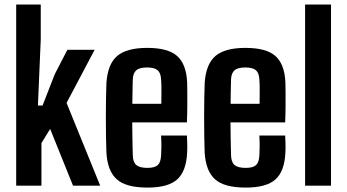

<svg xmlns="http://www.w3.org/2000/svg" viewBox="-20 -820 1533 848"><path d="M51.5 0V-800H160V-646.5L147.5 -354H168L222 -492.5L277.5 -600H398L274 -365.5L422.5 0H302.5L201.5 -250.5L163 -188V0Z M631.5 8.5Q536.5 8.5 495.8 -28Q455 -64.5 450 -145.5Q449 -175.5 448.2 -216.2Q447.5 -257 447.5 -301Q447.5 -345 448.2 -385Q449 -425 450 -453Q455.5 -537 497.5 -572.8Q539.5 -608.5 630 -608.5Q721.5 -608.5 762 -573Q802.5 -537.5 806.5 -457.5Q807 -445.5 807.2 -415.8Q807.5 -386 807.2 -349Q807 -312 805.5 -279.5H564Q564 -244.5 564.8 -208.2Q565.5 -172 566.5 -133Q567.5 -103 582.5 -90.8Q597.5 -78.5 631 -78.5Q663.5 -78.5 676.8 -90.8Q690 -103 691.5 -133.5Q692.5 -148.5 692.8 -170.8Q693 -193 691.5 -221.5H805.5Q806.5 -210 807 -186Q807.5 -162 806.5 -145.5Q802.5 -63 762.2 -27.2Q722 8.5 631.5 8.5ZM564.5 -361.5H692.5Q693 -384 693 -406.2Q693 -428.5 692.8 -445.5Q692.5 -462.5 691.5 -469.5Q690 -498.5 675.8 -510.2Q661.5 -522 630 -522Q595.5 -522 581.5 -509.2Q567.5 -496.5 566.5 -469.5Q566 -442 565.2 -415Q564.5 -388 564.5 -361.5Z M1065.5 8.5Q970.5 8.5 929.8 -28Q889 -64.5 884 -145.5Q883 -175.5 882.2 -216.2Q881.5 -257 881.5 -301Q881.5 -345 882.2 -385Q883 -425 884 -453Q889.5 -537 931.5 -572.8Q973.5 -608.5 1064 -608.5Q1155.5 -608.5 1196 -573Q1236.5 -537.5 1240.5 -457.5Q1241 -445.5 1241.2 -415.8Q1241.5 -386 1241.2 -349Q1241 -312 1239.5 -279.5H998Q998 -244.5 998.8 -208.2Q999.5 -172 1000.5 -133Q1001.5 -103 1016.5 -90.8Q1031.5 -78.5 1065 -78.5Q1097.5 -78.5 1110.8 -90.8Q1124 -103 1125.5 -133.5Q1126.5 -148.5 1126.8 -170.8Q1127 -193 1125.5 -221.5H1239.5Q1240.5 -210 1241 -186Q1241.5 -162 1240.5 -145.5Q1236.5 -63 1196.2 -27.2Q1156 8.5 1065.5 8.5ZM998.5 -361.5H1126.5Q1127 -384 1127 -406.2Q1127 -428.5 1126.8 -445.5Q1126.5 -462.5 1125.5 -469.5Q1124 -498.5 1109.8 -510.2Q1095.5 -522 1064 -522Q1029.5 -522 1015.5 -509.2Q1001.5 -496.5 1000.5 -469.5Q1000 -442 999.2 -415Q998.5 -388 998.5 -361.5Z M1327.5 0V-800H1442V0Z"/></svg>

Font: Big Shoulders Text Thin
Style: Bold
Weight: 700
Version: Version 2.002